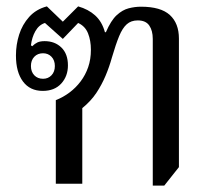

<svg xmlns="http://www.w3.org/2000/svg" viewBox="-20 -576 666 602"><path d="M459 6V-454Q459 -480 448 -496Q437 -512 412 -512Q391 -512 377.5 -500Q364 -488 353.5 -462.5Q343 -437 331 -396Q323 -367 311 -338.5Q299 -310 282 -284.5Q265 -259 238 -237V0H155V-262Q178 -271 198 -286Q218 -301 233 -321Q248 -341 256.5 -365.5Q265 -390 265 -420Q265 -449 256 -471.5Q247 -494 225 -504L177 -454L121 -504Q102 -498 91 -478.5Q80 -459 77 -434L81 -431Q89 -439 97.5 -443Q106 -447 120 -447Q152 -447 172.5 -427Q193 -407 193 -371Q193 -337 172 -314Q151 -291 114 -291Q74 -291 52 -320.5Q30 -350 30 -402Q30 -436 40 -467.5Q50 -499 71.5 -523Q93 -547 127 -556L177 -508L225 -556Q257 -547 278.5 -527.5Q300 -508 309 -475H312Q328 -512 346 -528.5Q364 -545 383.5 -550Q403 -555 422 -555Q484 -555 512.5 -529Q541 -503 541 -455V-52L495 6ZM115 -329Q131 -329 141.5 -340Q152 -351 152 -369Q152 -387 141.5 -398Q131 -409 115 -409Q98 -409 87.5 -398Q77 -387 77 -369Q77 -351 87.5 -340Q98 -329 115 -329Z"/></svg>

Font: Noto Serif Thai SemiCondensed
Style: Regular
Weight: 400
Width: 4
Designer: Monotype Design Team
Foundry: Monotype Imaging Inc.
Version: Version 2.002